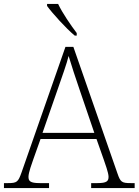

<svg xmlns="http://www.w3.org/2000/svg" viewBox="-23 -951 701 971"><path d="M355 -771H365V-784C336 -822 292 -886 271 -931H215V-921C240 -886 311 -807 355 -771ZM-3 0H225V-25H178C130 -25 121 -35 121 -57C121 -78 139 -127 145 -144L182 -248H465L502 -143C508 -125 526 -77 526 -57C526 -35 517 -25 470 -25H438V0H658V-25H638C593 -25 586 -30 571 -74L348 -714H308L86 -79C69 -31 63 -25 18 -25H-3ZM192 -279 271 -506C288 -555 316 -633 324 -668C337 -624 361 -551 380 -496L454 -279Z"/></svg>

Font: Noto Serif Ethiopic ExtraLight
Style: Regular
Weight: 200
Designer: Monotype Design Team
Foundry: Monotype Imaging Inc.
Version: Version 2.102